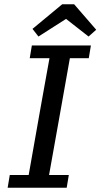

<svg xmlns="http://www.w3.org/2000/svg" viewBox="-20 -884 473 904"><path d="M120 -610 130 -670H408L398 -610H309L256 -312Q245 -249 233.5 -186Q222 -123 211 -60H304L294 0H16L26 -60H115L168 -360Q179 -423 190.5 -485.5Q202 -548 213 -610ZM329 -864 433 -744 397 -712 291 -795 161 -712 133 -748 273 -864Z"/></svg>

Font: Source Serif 4 Caption
Style: Italic
Weight: 400
Italic angle: -12°
Designer: Frank Grießhammer
Foundry: Adobe Systems Incorporated
Version: Version 4.004;hotconv 1.0.117;makeotfexe 2.5.65602